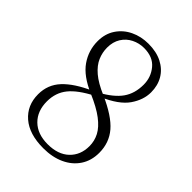

<svg xmlns="http://www.w3.org/2000/svg" viewBox="-214 -848 972 972"><g transform="rotate(45 272.0 -361.5)"><path d="M270 14Q169 14 113.5 -34Q58 -82 58 -161Q58 -230 104 -279Q150 -328 240 -368V-373L266 -358Q186 -317 150.5 -273Q115 -229 115 -167Q115 -98 156.5 -57Q198 -16 271 -16Q345 -16 386.5 -55.5Q428 -95 428 -159Q428 -196 411 -228.5Q394 -261 354 -291.5Q314 -322 244 -352Q156 -390 118.5 -444Q81 -498 81 -564Q81 -617 107 -656Q133 -695 176.5 -716Q220 -737 273 -737Q330 -737 371 -716Q412 -695 434 -658Q456 -621 456 -572Q456 -518 420 -466Q384 -414 291 -374V-369L269 -383Q340 -422 371 -466Q402 -510 402 -573Q402 -626 369 -666Q336 -706 272 -706Q237 -706 206 -690.5Q175 -675 156.5 -645.5Q138 -616 138 -575Q138 -540 152 -507.5Q166 -475 200 -446Q234 -417 295 -391Q399 -345 443 -293.5Q487 -242 487 -170Q487 -114 459.5 -72.5Q432 -31 383 -8.5Q334 14 270 14Z"/></g></svg>

Font: Noto Serif HK
Style: Regular
Weight: 200
Designer: Ryoko NISHIZUKA 西塚涼子 (kana & ideographs); Frank Grießhammer (Latin, Greek & Cyrillic); Wenlong ZHANG 张文龙 (bopomofo); San
Foundry: Adobe
Version: Version 2.001;hotconv 1.1.0;makeotfexe 2.6.0